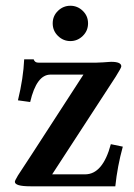

<svg xmlns="http://www.w3.org/2000/svg" viewBox="-20 -654 472 674"><path d="M183.6 -527.8Q165 -545.9 165 -572Q165 -598.1 183.6 -616Q202.1 -633.8 227.1 -633.8Q252 -633.8 270.5 -616Q289.1 -598.1 289.1 -572Q289.1 -545.9 270.5 -527.8Q252 -509.8 227.1 -509.8Q202.1 -509.8 183.6 -527.8ZM98.1 -445.8Q102.1 -433.6 115.2 -434.1H318.8Q330.1 -434.1 342 -435.1Q354 -436 361.6 -436.5Q369.1 -437 370.1 -437Q406.2 -437 405.8 -420.9Q405.8 -416 386.2 -384.8L163.1 -42H278.8Q340.8 -42 369.1 -147.9L411.1 -139.2Q392.1 -70.3 384.8 0H86.9Q31.7 0 32.2 -16.1Q32.2 -20 43 -38.1Q84 -100.1 160.4 -218.5Q236.8 -336.9 272.9 -392.1H157.2Q108.4 -392.1 85.9 -295.9L43 -301.8Q62 -379.9 64.9 -445.8Z"/></svg>

Font: Linux Libertine
Style: Semibold
Weight: 600
Designer: Philipp H. Poll
Foundry: Philipp H. Poll
Version: Version 5.1.2 ; ttfautohint (v0.9)